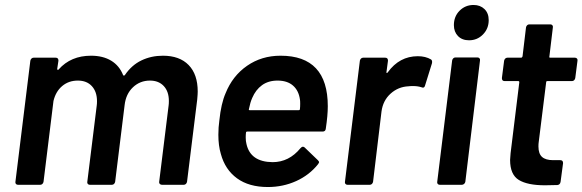

<svg xmlns="http://www.w3.org/2000/svg" viewBox="-20 -743 2342 772"><path d="M775 -375Q775 -365 773 -343L732 -12Q731 -7 727.5 -3.5Q724 0 719 0H631Q626 0 622.5 -3.5Q619 -7 620 -12L658 -319Q659 -325 659 -337Q659 -375 638.5 -397Q618 -419 583 -419Q543 -419 514.5 -392Q486 -365 481 -320L443 -12Q442 -7 438.5 -3.5Q435 0 430 0H341Q336 0 333 -3.5Q330 -7 331 -12L369 -319Q370 -325 370 -336Q370 -374 349.5 -396.5Q329 -419 293 -419Q256 -419 230 -397Q204 -375 195 -337L155 -12Q154 -7 150.5 -3.5Q147 0 142 0H52Q47 0 44 -3.5Q41 -7 42 -12L102 -499Q103 -504 106.5 -507.5Q110 -511 115 -511H204Q215 -511 215 -499L210 -466Q210 -463 212 -462Q214 -461 216 -464Q265 -519 346 -519Q394 -519 427 -499Q460 -479 475 -441Q478 -437 482 -441Q509 -481 548.5 -500Q588 -519 635 -519Q702 -519 738.5 -481.5Q775 -444 775 -375Z M1290 -226Q1289 -214 1277 -214H974Q969 -214 969 -209Q968 -202 968 -190Q968 -175 971 -164Q987 -92 1076 -91Q1142 -91 1188 -147Q1193 -153 1198 -153Q1202 -153 1205 -150L1258 -99Q1263 -94 1263 -91Q1263 -89 1259 -83Q1224 -39 1171 -15Q1118 9 1057 9Q981 9 933 -26Q885 -61 868 -124Q858 -157 858 -201Q858 -231 862 -259Q869 -327 887 -368Q915 -438 973.5 -478.5Q1032 -519 1108 -519Q1298 -519 1298 -316Q1298 -279 1290 -226ZM994 -349Q986 -331 981 -305Q979 -300 984 -300H1181Q1186 -300 1186 -305Q1187 -313 1187 -326Q1187 -339 1186 -343Q1181 -379 1158 -399Q1135 -419 1096 -419Q1059 -419 1033.5 -400.5Q1008 -382 994 -349Z M1713 -504Q1719 -500 1717 -489L1689 -399Q1686 -387 1675 -392Q1660 -397 1641 -397Q1629 -397 1622 -396Q1581 -394 1550.5 -366.5Q1520 -339 1514 -295L1480 -12Q1479 -7 1475.5 -3.5Q1472 0 1467 0H1377Q1372 0 1369 -3.5Q1366 -7 1367 -12L1427 -499Q1428 -504 1431.5 -507.5Q1435 -511 1440 -511H1529Q1540 -511 1540 -499L1534 -454Q1533 -450 1535 -449.5Q1537 -449 1539 -452Q1586 -517 1660 -517Q1691 -517 1713 -504Z M1805 -642Q1805 -677 1828 -700Q1851 -723 1884 -723Q1911 -723 1928 -706.5Q1945 -690 1945 -662Q1945 -628 1922 -604.5Q1899 -581 1866 -581Q1838 -581 1821.5 -598Q1805 -615 1805 -642ZM1738 -12 1798 -500Q1799 -505 1802.5 -508.5Q1806 -512 1811 -512H1900Q1905 -512 1908 -508.5Q1911 -505 1910 -500L1851 -12Q1850 -7 1846 -3.5Q1842 0 1837 0H1748Q1743 0 1740 -3.5Q1737 -7 1738 -12Z M2280 -417H2181Q2176 -417 2176 -412L2146 -171Q2145 -165 2145 -154Q2145 -125 2159.5 -112Q2174 -99 2204 -99H2233Q2244 -99 2244 -87L2234 -12Q2232 0 2221 1L2171 2Q2101 2 2066 -19.5Q2031 -41 2031 -100Q2031 -107 2033 -127L2068 -412Q2068 -417 2064 -417H2009Q1998 -417 1998 -429L2007 -499Q2008 -504 2011.5 -507.5Q2015 -511 2020 -511H2075Q2079 -511 2081 -516L2095 -633Q2096 -638 2099.5 -641.5Q2103 -645 2108 -645H2193Q2198 -645 2201 -641.5Q2204 -638 2203 -633L2189 -516Q2187 -511 2193 -511H2292Q2297 -511 2300 -507.5Q2303 -504 2302 -499L2293 -429Q2292 -424 2288.5 -420.5Q2285 -417 2280 -417Z"/></svg>

Font: Barlow SemiBold
Style: Italic
Weight: 600
Italic angle: -7°
Designer: Jeremy Tribby
Foundry: Tribby Type
Version: Version 1.408